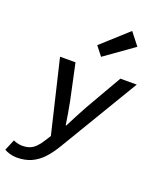

<svg xmlns="http://www.w3.org/2000/svg" viewBox="-224 -906 1001 1214"><g transform="rotate(20 277.0 -299.0)"><path d="M38 202Q14 202 -8.5 195.5Q-31 189 -46 180L-15 106Q-3 112 13.5 116Q30 120 45 120Q73 120 94.5 112Q116 104 134.5 85.5Q153 67 171 38L195 0L78 -491H182L234 -248Q241 -214 248 -171Q255 -128 260 -96H264Q280 -128 302.5 -171Q325 -214 344 -248L484 -491H594L280 33Q246 91 211 128Q176 165 134 183.5Q92 202 38 202ZM322 -579 274 -640 451 -800 516 -717Z"/></g></svg>

Font: Source Code Pro SemiBold
Style: Italic
Weight: 600
Italic angle: -11°
Monospace: yes
Designer: Paul D. Hunt, Teo Tuominen
Foundry: Adobe Systems Incorporated
Version: Version 1.016;hotconv 1.0.116;makeotfexe 2.5.65601